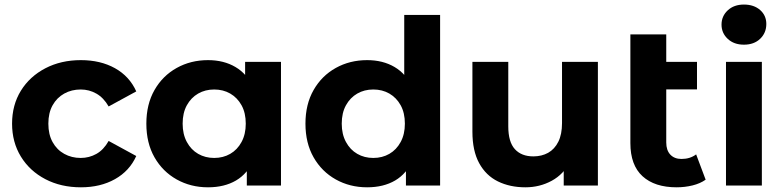

<svg xmlns="http://www.w3.org/2000/svg" viewBox="-20 -807 3406 835"><path d="M331.9 7.6Q245.2 7.6 177.3 -27.8Q109.4 -63.2 70.9 -125.9Q32.5 -188.6 32.5 -269.2Q32.5 -350.4 70.9 -412.6Q109.4 -474.7 177.3 -510.1Q245.2 -545.5 331.9 -545.5Q416.8 -545.5 480 -510.4Q543.2 -475.2 572.6 -409.5L452.5 -344Q430.7 -382 399.2 -399.9Q367.8 -417.8 330.9 -417.8Q291.5 -417.8 259.4 -400.1Q227.3 -382.3 208.8 -349.2Q190.3 -316 190.3 -269.2Q190.3 -222.3 208.8 -189Q227.3 -155.6 259.4 -137.9Q291.5 -120.1 330.9 -120.1Q367.8 -120.1 399.2 -137.7Q430.7 -155.3 452.5 -194L572.6 -128.5Q543.2 -63.3 480 -27.9Q416.8 7.6 331.9 7.6Z M884.7 7.6Q809.5 7.6 748.4 -26.6Q687.3 -60.8 651.9 -122.8Q616.5 -184.8 616.5 -269.2Q616.5 -353.6 651.9 -415.5Q687.3 -477.5 748.4 -511.5Q809.5 -545.5 884.7 -545.5Q953.1 -545.5 1003.9 -515.6Q1054.7 -485.7 1083.1 -424.8Q1111.4 -363.8 1111.4 -269.2Q1111.4 -174.8 1084.3 -113.3Q1057.1 -51.8 1006.5 -22.1Q955.9 7.6 884.7 7.6ZM911.5 -120.1Q950.4 -120.1 981.3 -137.9Q1012.1 -155.6 1030.5 -189.5Q1048.8 -223.3 1048.8 -269.2Q1048.8 -316 1030.5 -349.2Q1012.1 -382.3 981.3 -400.1Q950.4 -417.8 911.5 -417.8Q872.7 -417.8 841.8 -400.1Q810.9 -382.3 792.6 -349.2Q774.3 -316 774.3 -269.2Q774.3 -223.3 792.6 -189.5Q810.9 -155.6 841.8 -137.9Q872.7 -120.1 911.5 -120.1ZM1053.4 0V-110.2L1056 -269.8L1046 -429.3V-537.9H1202V0Z M1576.7 7.6Q1501.4 7.6 1440.3 -26.6Q1379.2 -60.8 1343.8 -122.8Q1308.4 -184.8 1308.4 -269.2Q1308.4 -353.6 1343.8 -415.5Q1379.2 -477.5 1440.3 -511.5Q1501.4 -545.5 1576.7 -545.5Q1645.1 -545.5 1695.9 -515.6Q1746.7 -485.7 1775 -424.8Q1803.4 -363.8 1803.4 -269.2Q1803.4 -174.8 1776.2 -113.3Q1749.1 -51.8 1698.5 -22.1Q1647.8 7.6 1576.7 7.6ZM1603.5 -120.1Q1642.4 -120.1 1673.3 -137.9Q1704.1 -155.6 1722.5 -189.5Q1740.8 -223.3 1740.8 -269.2Q1740.8 -316 1722.5 -349.2Q1704.1 -382.3 1673.3 -400.1Q1642.4 -417.8 1603.5 -417.8Q1564.6 -417.8 1533.8 -400.1Q1502.9 -382.3 1484.6 -349.2Q1466.2 -316 1466.2 -269.2Q1466.2 -223.3 1484.6 -189.5Q1502.9 -155.6 1533.8 -137.9Q1564.6 -120.1 1603.5 -120.1ZM1745.4 0V-110.2L1748 -269.8L1738 -429.3V-742H1894V0Z M2265.1 7.6Q2197.7 7.6 2145.5 -18Q2093.3 -43.6 2063.9 -97.4Q2034.5 -151.2 2034.5 -234.1V-537.9H2190.5V-257.5Q2190.5 -189.8 2219.2 -158.3Q2247.8 -126.9 2299.5 -126.9Q2335.8 -126.9 2363.9 -142.5Q2391.9 -158.2 2408.1 -190.5Q2424.2 -222.8 2424.2 -271.9V-537.9H2580.2V0H2431.6V-148.3L2459.5 -104.7Q2431.7 -49.2 2379.4 -20.8Q2327.1 7.6 2265.1 7.6Z M2922.5 7.6Q2827 7.6 2774.3 -40.6Q2721.5 -88.7 2721.5 -184.8V-657.3H2877.5V-187.5Q2877.5 -153.4 2895.2 -134.6Q2913 -115.7 2943.8 -115.7Q2981.3 -115.7 3007.5 -135.6L3048.8 -25.6Q3025.2 -8.8 2991.8 -0.6Q2958.3 7.6 2922.5 7.6ZM2807.9 -418.2V-537.9H3011.2V-418.2Z M3137.3 0V-537.9H3293.3V0ZM3215.3 -612.7Q3172 -612.7 3145 -637.9Q3117.9 -663 3117.9 -700Q3117.9 -736.9 3145 -762.1Q3172 -787.2 3215.3 -787.2Q3258.6 -787.2 3285.7 -763.5Q3312.7 -739.7 3312.7 -702.8Q3312.7 -664 3286 -638.4Q3259.2 -612.7 3215.3 -612.7Z"/></svg>

Font: Montserrat Alternates Thin
Style: Regular
Weight: 100
Designer: Julieta Ulanovsky
Foundry: Julieta Ulanovsky
Version: Version 9.000